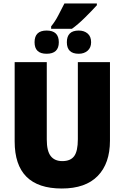

<svg xmlns="http://www.w3.org/2000/svg" viewBox="-20 -1070 713 1100"><path d="M392 -905Q426 -929 466.5 -969Q507 -1009 535 -1040V-1050H349Q332 -1017 314 -982Q296 -947 273 -919V-905ZM502 -828Q502 -861 482 -878Q462 -895 431 -895Q363 -895 363 -828Q363 -762 431 -762Q462 -762 482 -779.5Q502 -797 502 -828ZM317 -828Q317 -895 247 -895Q178 -895 178 -828Q178 -762 247 -762Q317 -762 317 -828ZM426 -714V-272Q426 -204 405 -175.5Q384 -147 337 -147Q293 -147 270.5 -176Q248 -205 248 -271V-714H64V-260Q64 10 334 10Q470 10 540 -62Q610 -134 610 -264V-714Z"/></svg>

Font: Noto Sans UI SemiCondensed Black
Style: Regular
Weight: 900
Width: 4
Designer: Monotype Design Team
Foundry: Monotype Imaging Inc.
Version: 1.001